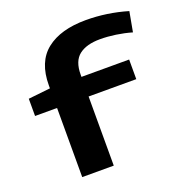

<svg xmlns="http://www.w3.org/2000/svg" viewBox="-134 -867 934 984"><g transform="rotate(-20 333.0 -375.0)"><path d="M148 0V-377H28V-471L148 -484V-500Q148 -628 225 -689Q302 -750 440 -750Q554 -750 666 -717L646 -608Q605 -620 560.5 -626.5Q516 -633 475 -633Q401 -633 360.5 -601.5Q320 -570 320 -496V-484H580V-377H320V0Z"/></g></svg>

Font: Georama ExtraExtended SemiBold
Style: Regular
Weight: 600
Width: 8
Designer: Jean-Baptiste Levee
Foundry: Production Type
Version: Version 1.000